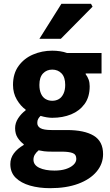

<svg xmlns="http://www.w3.org/2000/svg" viewBox="-20 -773 574 1004"><path d="M242 211Q184 211 137 197.5Q90 184 62 156.5Q34 129 34 85Q34 54 52.5 29Q71 4 104 -15V-19Q86 -32 72.5 -52.5Q59 -73 59 -103Q59 -130 75 -154.5Q91 -179 114 -196V-200Q88 -218 68 -252Q48 -286 48 -329Q48 -388 77 -428Q106 -468 153 -488Q200 -508 253 -508Q274 -508 294 -505Q314 -502 330 -496H511V-389H428V-385Q438 -372 443.5 -356.5Q449 -341 449 -322Q449 -266 422.5 -229.5Q396 -193 352 -175Q308 -157 253 -157Q240 -157 224.5 -159.5Q209 -162 192 -167Q184 -159 179.5 -151Q175 -143 175 -130Q175 -112 192 -102.5Q209 -93 250 -93H330Q421 -93 470 -63.5Q519 -34 519 33Q519 84 485 124.5Q451 165 389 188Q327 211 242 211ZM253 -246Q273 -246 288 -255Q303 -264 312 -283Q321 -302 321 -329Q321 -369 302 -389Q283 -409 253 -409Q224 -409 205 -389Q186 -369 186 -329Q186 -302 194.5 -283Q203 -264 218.5 -255Q234 -246 253 -246ZM265 119Q299 119 324 111Q349 103 364 89Q379 75 379 58Q379 34 359 27Q339 20 303 20H252Q226 20 210.5 18Q195 16 182 13Q168 25 161.5 36.5Q155 48 155 62Q155 90 185.5 104.5Q216 119 265 119ZM186 -570 301 -753H456L464 -738L298 -570Z"/></svg>

Font: Mada
Style: Bold
Weight: 700
Designer: Khaled Hosny
Version: Version 1.5